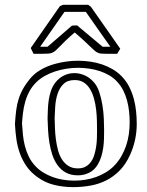

<svg xmlns="http://www.w3.org/2000/svg" viewBox="-20 -745 611 796"><path d="M241.7 -725.1H345.7Q348.1 -722.7 351.1 -720.9Q354 -719.2 356.9 -716.8Q387.7 -673.3 417.7 -630.1Q447.8 -586.9 478.5 -543Q475.1 -537.6 472.2 -532.5Q469.2 -527.3 465.8 -522H423.3Q409.2 -522 400.4 -522.7Q391.6 -523.4 385 -526.6Q378.4 -529.8 371.8 -535.4Q365.2 -541 355 -551Q344.7 -561 329.3 -575.4Q314 -589.8 289.6 -610.4Q265.6 -589.8 250.7 -575.2Q235.8 -560.5 226.1 -550.5Q216.3 -540.5 210 -534.9Q203.6 -529.3 196.5 -526.4Q189.5 -523.4 179.9 -522.7Q170.4 -522 154.8 -522H119.1Q116.2 -527.8 113.3 -533.9Q110.4 -540 107.4 -545.9Q138.2 -589.8 168 -633.1Q197.8 -676.3 228.5 -719.7ZM252.4 -703.1Q226.1 -665 199.5 -627.2Q172.9 -589.4 146.5 -551.3H177.2Q202.6 -573.2 227.8 -595Q252.9 -616.7 278.3 -638.7Q283.7 -639.2 289.1 -639.4Q294.4 -639.6 299.8 -639.6Q326.2 -617.7 352.5 -595.5Q378.9 -573.2 405.3 -551.3H437.5Q411.6 -587.9 386.5 -623.5Q361.3 -659.2 335.9 -695.8H240.2ZM206.5 -255.9Q207 -237.8 207.8 -215.1Q208.5 -192.4 211.4 -169.2Q214.4 -146 220 -124Q225.6 -102.1 236.3 -85Q247.1 -67.9 263.2 -57.4Q279.3 -46.9 303.2 -46.9Q322.3 -46.9 335.4 -54.4Q348.6 -62 357.4 -74.5Q366.2 -86.9 371.1 -103.3Q376 -119.6 378.7 -137.2Q381.3 -154.8 381.8 -172.1Q382.3 -189.5 382.3 -204.1Q382.3 -221.7 381.8 -243.9Q381.3 -266.1 378.7 -289.6Q376 -313 370.1 -335Q364.3 -356.9 354 -374.5Q343.8 -392.1 328.1 -402.6Q312.5 -413.1 289.6 -413.1Q259.8 -413.1 243.2 -396.7Q226.6 -380.4 218.8 -356.2Q210.9 -332 209 -304.9Q207 -277.8 206.5 -255.9ZM177.2 -254.4Q177.7 -272 178.5 -291.5Q179.2 -311 182.1 -330.6Q185.1 -350.1 191.2 -368.2Q197.3 -386.2 208.5 -401.4Q224.1 -421.9 244.9 -431.9Q265.6 -441.9 288.1 -441.9Q309.6 -441.9 330.1 -433.1Q350.6 -424.3 366.7 -406.7Q382.3 -390.6 391.1 -364.5Q399.9 -338.4 404.5 -309.8Q409.2 -281.2 410.4 -253.4Q411.6 -225.6 411.6 -205.6Q411.6 -188 411.1 -169.4Q410.6 -150.9 408 -132.6Q405.3 -114.3 400.1 -96.7Q395 -79.1 385.7 -63.5Q372.1 -40 350.1 -29.1Q328.1 -18.1 303.2 -18.1Q273.9 -18.1 253.4 -29.3Q232.9 -40.5 219 -59.6Q205.1 -78.6 197 -103Q189 -127.4 184.8 -153.6Q180.7 -179.7 179.2 -206.1Q177.7 -232.4 177.2 -254.4ZM42 -231Q43.9 -261.7 47.1 -287.4Q50.3 -313 57.6 -335.7Q64.9 -358.4 77.6 -380.4Q90.3 -402.3 110.8 -425.8Q120.6 -436.5 132.8 -445.3Q145 -454.1 158.7 -461.2Q172.4 -468.3 186.8 -473.4Q201.2 -478.5 214.8 -481.9Q235.4 -487.3 257.6 -490.2Q279.8 -493.2 303.2 -493.2Q328.6 -493.2 354.2 -489.5Q379.9 -485.8 403.6 -477.8Q427.2 -469.7 448.2 -457.3Q469.2 -444.8 485.8 -427.2Q504.4 -407.7 516.1 -384.3Q527.8 -360.8 534.7 -335.4Q541.5 -310.1 544.2 -283.4Q546.9 -256.8 546.9 -231.4Q546.9 -163.6 519 -102.5Q501.5 -64 476.3 -38.3Q451.2 -12.7 420.9 2.7Q390.6 18.1 355.5 24.4Q320.3 30.8 282.7 30.8Q243.2 30.8 205.1 21.7Q167 12.7 133.8 -11.7Q106.4 -31.7 89.4 -56.6Q72.3 -81.5 62.3 -109.6Q52.2 -137.7 47.9 -168.5Q43.5 -199.2 42 -231ZM71.3 -232.4Q72.8 -208.5 75.2 -184.8Q77.6 -161.1 83.5 -138.7Q89.4 -116.2 99.6 -95.2Q109.9 -74.2 127 -56.2Q141.1 -41 159.4 -29.8Q177.7 -18.6 198.5 -11Q219.2 -3.4 241.9 0.2Q264.6 3.9 288.1 3.9Q311 3.9 334 0.2Q356.9 -3.4 377.9 -11Q398.9 -18.6 417.7 -29.8Q436.5 -41 451.2 -55.7Q469.7 -74.2 482.2 -95.7Q494.6 -117.2 502.7 -140.6Q510.7 -164.1 514.2 -188.7Q517.6 -213.4 517.6 -238.3Q517.6 -260.3 515.1 -283.2Q512.7 -306.2 506.8 -328.1Q501 -350.1 490.7 -370.4Q480.5 -390.6 464.8 -407.2Q451.2 -421.9 433.3 -432.4Q415.5 -442.9 394.5 -450Q373.5 -457 350.6 -460.4Q327.6 -463.9 304.2 -463.9Q279.3 -463.9 254.9 -460Q230.5 -456.1 208 -448.7Q185.5 -441.4 166 -430.4Q146.5 -419.4 131.8 -405.3Q113.3 -387.2 102.1 -366.5Q90.8 -345.7 84.5 -323Q78.1 -300.3 75.2 -276.1Q72.3 -252 70.8 -227.5Z"/></svg>

Font: XB Kayhan Pook
Style: Regular
Weight: 700
Designer: Behnam
Foundry: Irmug
Version: Version 7.300 2009